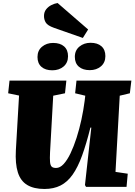

<svg xmlns="http://www.w3.org/2000/svg" viewBox="-20 -1236 890 1270"><path d="M744 -99 825 -87 817 0H549L542 -12L584 -392H578Q551 -284 523 -207Q495 -130 460.5 -81Q426 -32 380.5 -9Q335 14 274 14Q204 14 160 -12.5Q116 -39 98 -96Q80 -153 85 -243L106 -604L34 -619L43 -703H419L410 -619L332 -603L311 -228Q309 -188 311 -165Q313 -142 322 -133.5Q331 -125 351 -125Q377 -125 401 -151Q425 -177 446.5 -222Q468 -267 486.5 -324.5Q505 -382 518.5 -444.5Q532 -507 540 -569L544 -603L477 -619L486 -703H849L839 -619L772 -603ZM228 -859Q228 -902 258 -927Q288 -952 331 -952Q378 -952 404 -929Q430 -906 430 -864Q430 -821 400.5 -796Q371 -771 326 -771Q280 -771 254 -794Q228 -817 228 -859ZM475 -860Q475 -903 505.5 -928Q536 -953 579 -953Q625 -953 651 -930Q677 -907 677 -865Q677 -822 647.5 -797Q618 -772 574 -772Q528 -772 501.5 -795Q475 -818 475 -860ZM563 -1041 528 -985 337 -1052Q295 -1067 283 -1086.5Q271 -1106 271 -1130Q271 -1156 285 -1174Q299 -1192 320 -1202.5Q341 -1213 361 -1216Z"/></svg>

Font: Literata 18pt Black
Style: Italic
Weight: 900
Italic angle: -2°
Designer: Latin by Veronika Burian and Jose Scaglione. Greek by Irene Vlachou. Cyrillic by Vera Evstafieva
Foundry: TypeTogether
Version: Version 3.103;gftools[0.9.29]